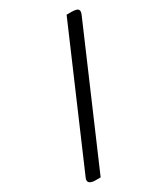

<svg xmlns="http://www.w3.org/2000/svg" viewBox="-211 -844 923 1058"><g transform="rotate(-30 250.0 -315.0)"><path d="M106.9 120.1H72.8Q54.2 120.1 42.5 114Q30.8 107.9 30.8 95.2Q30.8 87.9 34.7 80.1L392.6 -750H425.8Q444.3 -750 456.5 -745.4Q468.8 -740.7 468.8 -727.1Q468.8 -724.1 468 -719.7Q467.3 -715.3 464.8 -710Z"/></g></svg>

Font: Artifika
Style: Medium
Weight: 500
Designer: Yulya Zhdanova | Cyreal.org
Foundry: Yulya Zhdanova | Cyreal
Version: Version 1.000